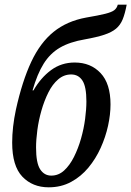

<svg xmlns="http://www.w3.org/2000/svg" viewBox="-20 -790 561 820"><path d="M188 10Q119 10 75.5 -35.5Q32 -81 32 -181Q32 -247 48 -322Q75 -444 113.5 -526Q152 -608 209 -654Q266 -700 348 -715Q401 -724 429 -731Q457 -738 468 -746.5Q479 -755 483 -770H521Q514 -732 504 -707.5Q494 -683 475.5 -667.5Q457 -652 425 -641.5Q393 -631 343 -622Q278 -611 236 -586.5Q194 -562 166.5 -518Q139 -474 119 -404H123Q154 -458 198 -490.5Q242 -523 299 -523Q367 -523 409.5 -478Q452 -433 452 -344Q452 -301 441.5 -253Q431 -205 410 -158.5Q389 -112 357.5 -74Q326 -36 283.5 -13Q241 10 188 10ZM199 -40Q230 -40 254 -62Q278 -84 296 -120Q314 -156 326 -198Q338 -240 343.5 -282Q349 -324 349 -357Q349 -420 332 -446Q315 -472 284 -472Q253 -472 228.5 -451Q204 -430 186.5 -395Q169 -360 157 -318Q145 -276 139.5 -234.5Q134 -193 134 -160Q134 -94 151.5 -67Q169 -40 199 -40Z"/></svg>

Font: Noto Serif ExtraCondensed Medium
Style: Italic
Weight: 500
Width: 2
Italic angle: -12°
Designer: Monotype Design Team
Foundry: Monotype Imaging Inc.
Version: Version 2.013; ttfautohint (v1.8.4.7-5d5b)